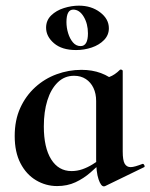

<svg xmlns="http://www.w3.org/2000/svg" viewBox="-20 -645 532 679"><path d="M182 13Q142 13 107.5 -7.5Q73 -28 52.5 -67.5Q32 -107 32 -164Q32 -220 51.5 -263Q71 -306 104.5 -336.5Q138 -367 180.5 -382.5Q223 -398 268 -398Q306 -398 337 -386.5Q368 -375 393 -352L320 -288Q320 -314 310.5 -334Q301 -354 283.5 -365.5Q266 -377 242 -377Q208 -377 184 -353.5Q160 -330 147.5 -290Q135 -250 135 -198Q135 -123 161 -81.5Q187 -40 233 -40Q253 -40 271.5 -46.5Q290 -53 307 -63.5Q324 -74 337 -84L345 -77Q324 -56 300 -35Q276 -14 247 -0.5Q218 13 182 13ZM347 14Q337 14 328.5 -11Q320 -36 320 -82V-359Q348 -366 367 -373Q386 -380 404 -398Q406 -400 410 -398.5Q414 -397 414 -394V-109Q414 -78 421 -66Q428 -54 442 -54Q449 -54 459.5 -57Q470 -60 483 -65Q487 -67 490 -61.5Q493 -56 490 -54L352 13Q350 14 347 14ZM249 -468Q199 -468 171 -492Q143 -516 143 -547Q143 -573 161 -590.5Q179 -608 206 -616.5Q233 -625 259 -625Q303 -625 334 -601.5Q365 -578 365 -545Q365 -521 348 -503.5Q331 -486 304.5 -477Q278 -468 249 -468ZM265 -482Q291 -482 291 -527Q291 -561 276 -586Q261 -611 239 -611Q215 -611 215 -567Q215 -547 221 -527.5Q227 -508 238 -495Q249 -482 265 -482Z"/></svg>

Font: Cormorant Infant Light
Style: Regular
Weight: 300
Designer: Christian Thalmann (Catharsis Fonts)
Foundry: Catharsis Fonts
Version: Version 4.001